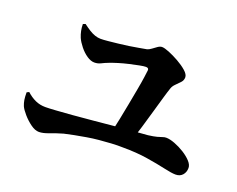

<svg xmlns="http://www.w3.org/2000/svg" viewBox="-102 -855 1203 976"><g transform="rotate(20 500.0 -367.0)"><path d="M528 -179Q537 -214 546 -258Q555 -302 563.5 -347.5Q572 -393 579.5 -433.5Q587 -474 591 -503Q595 -532 596 -542Q596 -554 581 -554Q570 -554 547 -549.5Q524 -545 495.5 -538.5Q467 -532 441 -524Q415 -516 397 -509Q376 -501 360.5 -493Q345 -485 326 -485Q307 -485 285.5 -499.5Q264 -514 246 -536.5Q228 -559 219 -579Q212 -596 208.5 -613.5Q205 -631 205 -649L218 -654Q235 -641 251.5 -630.5Q268 -620 284 -614.5Q300 -609 315 -609Q331 -609 355.5 -611.5Q380 -614 407.5 -617Q435 -620 462.5 -624Q490 -628 514 -632.5Q538 -637 556 -640Q566 -643 577.5 -651.5Q589 -660 601 -668.5Q613 -677 624 -677Q637 -677 663 -666.5Q689 -656 717.5 -640Q746 -624 766.5 -606Q787 -588 787 -572Q787 -556 775.5 -543.5Q764 -531 752 -519.5Q740 -508 735 -494Q728 -474 717 -436Q706 -398 693 -352.5Q680 -307 666.5 -261.5Q653 -216 641 -180ZM182 -57Q161 -57 137 -74.5Q113 -92 93 -115Q73 -138 66 -154Q60 -169 57.5 -184.5Q55 -200 55 -225L67 -231Q90 -210 115 -198.5Q140 -187 170 -187Q188 -187 225.5 -189.5Q263 -192 313.5 -196Q364 -200 420 -205.5Q476 -211 530.5 -216Q585 -221 631.5 -225Q678 -229 709 -231Q740 -235 756.5 -239.5Q773 -244 782.5 -247.5Q792 -251 801 -251Q821 -251 848.5 -240.5Q876 -230 901.5 -214Q927 -198 943.5 -180Q960 -162 960 -145Q960 -122 946.5 -106.5Q933 -91 909 -91Q888 -91 846 -100.5Q804 -110 744.5 -119.5Q685 -129 611 -129Q582 -130 549 -128Q516 -126 483.5 -123Q451 -120 419 -114.5Q387 -109 358 -103.5Q329 -98 304 -92Q266 -81 235 -69Q204 -57 182 -57Z"/></g></svg>

Font: Noto Serif HK ExtraLight ExtraBold
Style: Regular
Weight: 800
Version: Version 2.003-H1;hotconv 1.1.1;makeotfexe 2.6.0